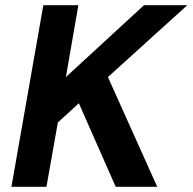

<svg xmlns="http://www.w3.org/2000/svg" viewBox="-20 -720 742 740"><path d="M24 0 147 -700H282L234 -423L535 -700H702L396 -423L586 0H426L284 -322L203 -248L159 0Z"/></svg>

Font: DM Sans 24pt
Style: Bold Italic
Weight: 700
Italic angle: -10°
Designer: Colophon Foundry, Jonny Pinhorn
Foundry: Colophon Foundry
Version: Version 4.004;gftools[0.9.30]